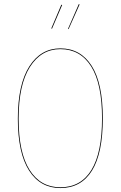

<svg xmlns="http://www.w3.org/2000/svg" viewBox="-20 -932 604 961"><path d="M374.5 -911.6 378.4 -909.7 323.2 -786.1 320.3 -787.6ZM287.1 -908.7 291 -906.7 240.2 -788.1 236.8 -790ZM282.2 -689.9Q383.3 -689.9 439 -602.3Q494.6 -514.6 494.6 -339.8Q494.6 -165.5 440.4 -78.1Q386.2 9.3 282.2 9.3Q181.6 9.3 125.5 -78.4Q69.3 -166 69.3 -337.9Q69.3 -509.3 126.7 -599.6Q184.1 -689.9 282.2 -689.9ZM282.2 -686Q186 -686 129.6 -596.7Q73.2 -507.3 73.2 -337.9Q73.2 -168 128.2 -81.3Q183.1 5.4 282.2 5.4Q384.3 5.4 437.5 -81.1Q490.7 -167.5 490.7 -339.8Q490.7 -512.7 436.3 -599.4Q381.8 -686 282.2 -686Z"/></svg>

Font: Fira Sans Compressed Four
Style: Regular
Weight: 100
Width: 1
Designer: Carrois Corporate & Edenspiekermann AG
Foundry: Carrois Corporate GbR & Edenspiekermann AG
Version: Version 4.203;PS 004.203;hotconv 1.0.88;makeotf.lib2.5.64775